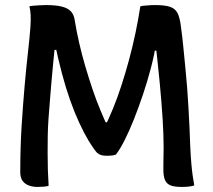

<svg xmlns="http://www.w3.org/2000/svg" viewBox="-20 -729 840 758"><path d="M172 4Q167 7 152 8Q137 9 128 9Q110 9 94.5 3.5Q79 -2 69.5 -14.5Q60 -27 60 -49Q60 -148 65.5 -234Q71 -320 77.5 -393Q84 -466 90.5 -523.5Q97 -581 100 -621Q102 -651 101 -670Q100 -689 96 -704Q104 -706 113 -706.5Q122 -707 133.5 -708Q145 -709 161 -709Q200 -709 224 -703Q248 -697 260 -684Q272 -671 275 -649Q282 -606 292.5 -560Q303 -514 316.5 -468Q330 -422 345 -377.5Q360 -333 377 -292.5Q394 -252 410 -217L372 -246H431L389 -219Q408 -256 426 -300Q444 -344 460 -393.5Q476 -443 490 -495Q504 -547 515 -599.5Q526 -652 534 -704Q541 -706 549 -706.5Q557 -707 567 -708Q577 -709 592 -709Q631 -709 651.5 -702Q672 -695 681 -677Q690 -659 694 -626Q700 -583 704 -541Q708 -499 712 -459.5Q716 -420 719 -381Q722 -342 724 -304.5Q726 -267 728 -228.5Q730 -190 731 -152Q733 -110 735.5 -82Q738 -54 741 -33.5Q744 -13 747 3Q739 6 726 7.5Q713 9 698 9Q669 9 653.5 3Q638 -3 631.5 -18Q625 -33 625 -58Q625 -67 625 -81.5Q625 -96 625.5 -112.5Q626 -129 626 -145Q626 -169 625 -198.5Q624 -228 622 -260.5Q620 -293 617 -329Q614 -365 610.5 -403Q607 -441 602.5 -481Q598 -521 594 -561L614 -529H568L597 -564Q590 -515 576 -461.5Q562 -408 544.5 -356Q527 -304 508.5 -257.5Q490 -211 472 -175.5Q454 -140 438 -119Q431 -116 422 -115Q413 -114 403 -114Q389 -114 380 -116.5Q371 -119 363 -126Q348 -143 330 -173Q312 -203 293 -244Q274 -285 256.5 -334.5Q239 -384 224 -441Q209 -498 196 -560L228 -532H180L198 -560Q194 -519 190 -480Q186 -441 183 -404Q180 -367 177 -331Q174 -295 171.5 -260.5Q169 -226 168.5 -192.5Q168 -159 168 -125Q168 -87 169 -56.5Q170 -26 172 4Z"/></svg>

Font: Recursive Casual Medium
Style: Regular
Weight: 500
Version: Version 1.047